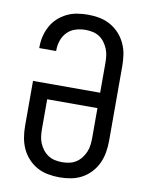

<svg xmlns="http://www.w3.org/2000/svg" viewBox="-85 -804 669 873"><g transform="rotate(10 250.0 -367.5)"><path d="M250 8Q223 8 196.5 3Q170 -2 147 -14.5Q124 -27 105.5 -47Q87 -67 76 -91Q65 -115 60.5 -141.5Q56 -168 56 -195V-403H366V-540Q366 -557 364 -573.5Q362 -590 355.5 -605.5Q349 -621 339 -634.5Q329 -648 315 -657Q301 -666 284.5 -669.5Q268 -673 251 -673Q228 -673 205.5 -666Q183 -659 167 -642.5Q151 -626 143.5 -604Q136 -582 136 -559V-555H58V-561Q58 -586 64 -610.5Q70 -635 82 -657Q94 -679 112.5 -696Q131 -713 153.5 -724Q176 -735 201 -739Q226 -743 251 -743Q278 -743 304 -738Q330 -733 353.5 -720Q377 -707 395 -687.5Q413 -668 424.5 -643.5Q436 -619 440 -593Q444 -567 444 -540V-195Q444 -168 439.5 -141.5Q435 -115 424 -91Q413 -67 394.5 -47Q376 -27 353 -14.5Q330 -2 303.5 3Q277 8 250 8ZM250 -62Q267 -62 283.5 -65.5Q300 -69 314 -78Q328 -87 338.5 -100.5Q349 -114 355.5 -129.5Q362 -145 364 -161.5Q366 -178 366 -195V-332H134V-195Q134 -178 136 -161.5Q138 -145 144.5 -129.5Q151 -114 161.5 -100.5Q172 -87 186 -78Q200 -69 216.5 -65.5Q233 -62 250 -62Z"/></g></svg>

Font: Iosevka
Style: Regular
Weight: 400
Monospace: yes
Designer: Belleve Invis
Foundry: Belleve Invis
Version: Version 33.2.3; ttfautohint (v1.8.4)